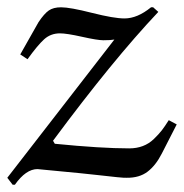

<svg xmlns="http://www.w3.org/2000/svg" viewBox="-68 -482 507 529"><path d="M348.1 -461.9H354L368.2 -449.2Q242.7 -316.4 78.1 -94.2L83 -85.9Q210.4 -73.2 288.1 -73.2Q308.6 -73.2 325.4 -79.6Q342.3 -85.9 356 -99.1Q369.6 -112.3 377.9 -123Q386.2 -133.8 397 -150.9L418.9 -139.2L377.9 -59.1Q361.3 -26.4 338.6 -9Q315.9 8.3 280.8 7.8Q275.9 8.3 253.9 6.1Q231.9 3.9 200 0.2Q168 -3.4 151.9 -4.9L35.2 -16.1Q3.4 -16.1 -26.9 26.9H-33.2L-47.9 7.8L247.1 -373Q237.3 -371.1 216.8 -371.1Q200.7 -371.1 158.2 -380.6Q115.7 -390.1 97.2 -390.1Q71.8 -390.1 53.7 -373.8Q35.6 -357.4 7.8 -318.8L-12.2 -332L38.1 -420.9Q53.7 -444.3 66.4 -453.1Q79.1 -461.9 100.1 -461.9Q125 -461.9 185.5 -446.5Q246.1 -431.2 274.9 -431.2Q310.5 -431.2 348.1 -461.9Z"/></svg>

Font: Aref Ruqaa
Style: Regular
Weight: 400
Designer: Abdoulla Aref
Version: Version 0.7